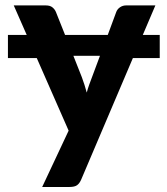

<svg xmlns="http://www.w3.org/2000/svg" viewBox="-20 -536 630 726"><path d="M257.5 -325 289.5 -244Q295 -229.5 299.5 -215Q304 -200.5 308 -186Q312 -201 317.2 -215.5Q322.5 -230 328 -244.5L358 -325ZM584 -316.5H482.5L287 143Q281 157 271.8 164Q262.5 171 242.5 171H139.5L239.5 -42L119 -316.5H10V-404H81L32 -515.5H153.5Q169.5 -515.5 178.5 -508Q187.5 -500.5 191.5 -490.5L226 -404H387.5L419.5 -490.5Q423.5 -501.5 433.8 -508.5Q444 -515.5 456.5 -515.5H567.5L520 -404H584Z"/></svg>

Font: Lato 2
Style: Regular
Weight: 800
Designer: Lukasz Dziedzic with Adam Twardoch and Botio Nikoltchev
Foundry: tyPoland Lukasz Dziedzic
Version: Version 2.015; 2015-08-06; http://www.latofonts.com/